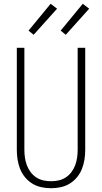

<svg xmlns="http://www.w3.org/2000/svg" viewBox="-20 -988 540 1016"><path d="M250 8Q224 8 198.5 2.5Q173 -3 151 -16.5Q129 -30 112.5 -50Q96 -70 86.5 -94Q77 -118 73 -143.5Q69 -169 69 -195V-735H109V-195Q109 -174 112 -153.5Q115 -133 122 -114Q129 -95 141.5 -78Q154 -61 171.5 -49.5Q189 -38 209 -33.5Q229 -29 250 -29Q271 -29 291 -33.5Q311 -38 328.5 -49.5Q346 -61 358.5 -78Q371 -95 378 -114Q385 -133 388 -153.5Q391 -174 391 -195V-735H431V-195Q431 -169 427 -143.5Q423 -118 413.5 -94Q404 -70 387.5 -50Q371 -30 349 -16.5Q327 -3 301.5 2.5Q276 8 250 8ZM328 -804 301 -826 418 -968 452 -942ZM158 -804 131 -826 248 -968 282 -942Z"/></svg>

Font: Iosevka Curly Extralight
Style: Regular
Weight: 200
Monospace: yes
Designer: Belleve Invis
Foundry: Belleve Invis
Version: Version 22.1.2; ttfautohint (v1.8.4)